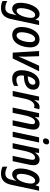

<svg xmlns="http://www.w3.org/2000/svg" viewBox="1430 -2221 1027 3935"><g transform="rotate(90 1943.5 -253.5)"><path d="M199 -80C162 -80 143 -109 143 -167C143 -281 197 -460 280 -460C321 -460 342 -429 342 -379C342 -267 282 -80 199 -80ZM138 240C258 240 335 181 368 28L489 -541H402L377 -468H374C355 -519 324 -551 265 -551C116 -551 33 -325 33 -157C33 -47 82 10 153 10C209 10 250 -23 286 -75H289C285 -62 274 -23 268 4L262 33C244 113 203 151 136 151C85 151 30 131 -4 110V207C31 226 79 240 138 240Z M694 9C867 9 947 -193 947 -361C947 -479 886 -550 784 -550C606 -550 529 -335 529 -177C529 -60 592 9 694 9ZM705 -80C660 -80 637 -115 637 -176C637 -288 685 -460 774 -460C820 -460 839 -418 839 -364C839 -233 785 -80 705 -80Z M1055 0H1174L1436 -541H1322L1186 -239C1171 -207 1152 -160 1140 -124H1136C1138 -154 1138 -220 1137 -256L1128 -541H1022Z M1585 10C1645 10 1690 -2 1736 -28L1737 -113C1688 -87 1654 -76 1610 -76C1551 -76 1522 -112 1522 -182C1522 -198 1523 -215 1526 -231H1540C1720 -231 1814 -307 1814 -424C1814 -503 1763 -550 1675 -550C1512 -550 1415 -366 1415 -176C1415 -57 1479 10 1585 10ZM1540 -310C1563 -405 1613 -466 1663 -466C1696 -466 1712 -447 1712 -417C1712 -350 1657 -310 1548 -310Z M1840 0H1947L2002 -262C2022 -357 2071 -445 2144 -445C2160 -445 2174 -442 2187 -437L2216 -544C2202 -549 2186 -551 2172 -551C2110 -551 2069 -511 2033 -447H2028L2038 -541H1955Z M2180 1H2288L2343 -258C2370 -386 2419 -458 2475 -458C2506 -458 2522 -439 2521 -405C2521 -384 2516 -357 2510 -328L2441 1H2549L2620 -332C2627 -364 2632 -398 2632 -426C2633 -509 2587 -551 2516 -551C2455 -551 2408 -510 2374 -456H2372L2381 -541H2295Z M2866 -621C2908 -621 2936 -654 2936 -700C2936 -732 2915 -747 2883 -747C2837 -747 2812 -711 2812 -669C2812 -636 2833 -621 2866 -621ZM2675 0H2782L2896 -541H2790Z M2910 1H3018L3073 -258C3100 -386 3149 -458 3205 -458C3236 -458 3252 -439 3251 -405C3251 -384 3246 -357 3240 -328L3171 1H3279L3350 -332C3357 -364 3362 -398 3362 -426C3363 -509 3317 -551 3246 -551C3185 -551 3138 -510 3104 -456H3102L3111 -541H3025Z M3595 -80C3558 -80 3539 -109 3539 -167C3539 -281 3593 -460 3676 -460C3717 -460 3738 -429 3738 -379C3738 -267 3678 -80 3595 -80ZM3534 240C3654 240 3731 181 3764 28L3885 -541H3798L3773 -468H3770C3751 -519 3720 -551 3661 -551C3512 -551 3429 -325 3429 -157C3429 -47 3478 10 3549 10C3605 10 3646 -23 3682 -75H3685C3681 -62 3670 -23 3664 4L3658 33C3640 113 3599 151 3532 151C3481 151 3426 131 3392 110V207C3427 226 3475 240 3534 240Z"/></g></svg>

Font: Noto Sans Display SemiCondensed Medium
Style: Italic
Weight: 500
Width: 4
Italic angle: -12°
Designer: Monotype Design Team
Foundry: Monotype Imaging Inc.
Version: Version 1.900